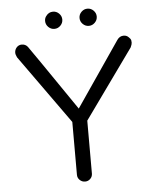

<svg xmlns="http://www.w3.org/2000/svg" viewBox="-56 -867 736 911"><g transform="rotate(-5 312.0 -412.0)"><path d="M230.5 -820.3Q210 -820.3 197.3 -802.7Q189.5 -793 189.5 -779.3Q189.5 -762.7 201.7 -750.5Q213.9 -738.3 230.5 -738.3Q247.1 -738.3 259.3 -750.5Q271.5 -762.7 271.5 -779.3Q271.5 -795.9 259.3 -808.1Q247.1 -820.3 230.5 -820.3ZM365.7 -750.5Q377.9 -738.3 394.5 -738.3Q411.1 -738.3 423.3 -750.5Q435.5 -762.7 435.5 -779.3Q435.5 -795.9 423.3 -808.1Q411.1 -820.3 394.5 -820.3Q377.9 -820.3 365.7 -808.1Q353.5 -795.9 353.5 -779.3Q353.5 -762.7 365.7 -750.5ZM347.7 -39.1V-291L583 -619.1Q589.8 -633.8 589.8 -641.1Q589.8 -648.4 588.9 -652.3Q586.9 -660.2 579.1 -667Q569.3 -677.7 554.7 -677.7Q535.2 -677.7 523.4 -660.2L312.5 -351.6Q99.6 -663.1 97.7 -664.1Q86.9 -677.7 69.3 -677.7Q54.7 -677.7 44.9 -667Q35.2 -656.2 35.2 -641.6Q35.2 -632.8 42 -619.1L276.4 -291V-39.1Q276.4 -24.4 287.1 -14.2Q297.9 -3.9 312.5 -3.9Q327.1 -3.9 337.4 -14.2Q347.7 -24.4 347.7 -39.1Z"/></g></svg>

Font: FakePearl
Style: ExtraLight
Weight: 300
Version: Version 1.2